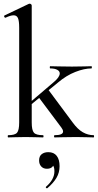

<svg xmlns="http://www.w3.org/2000/svg" viewBox="-20 -745 531 1041"><path d="M24 -12Q61 -12 72.5 -25.5Q84 -39 84 -81V-595Q84 -631 77.5 -646.5Q71 -662 54 -662Q37 -662 10 -649H9Q5 -649 3 -654Q1 -659 4 -661L136 -724L141 -725Q145 -725 148.5 -722Q152 -719 152 -715V-81Q152 -39 164 -25.5Q176 -12 213 -12Q216 -12 216 -6Q216 0 213 0Q188 0 174 -1L119 -2L62 -1Q48 0 24 0Q22 0 22 -6Q22 -12 24 -12ZM276 -12Q322 -12 322 -32Q322 -41 313 -53L188 -220L241 -260L374 -81Q401 -44 429 -28Q457 -12 488 -12Q490 -12 490 -6Q490 0 488 0Q463 0 449 -1L393 -2L320 -1Q304 0 276 0Q273 0 273 -6Q273 -12 276 -12ZM124 -174 274 -302Q304 -328 304 -347Q304 -359 290.5 -366.5Q277 -374 252 -374Q250 -374 250 -380Q250 -386 252 -386Q280 -386 296 -385L370 -384L438 -385Q452 -386 476 -386Q478 -386 478 -380Q478 -374 476 -374Q437 -374 388.5 -355Q340 -336 295 -298L129 -162ZM235 276Q231 276 229 272.5Q227 269 230 267Q275 228 275 184Q275 163 268.5 154Q262 145 250 142L271 132Q273 151 263 160.5Q253 170 234 170Q215 170 203.5 157.5Q192 145 192 125Q192 102 206 91Q220 80 242 80Q272 80 287.5 100Q303 120 303 156Q303 191 286 219.5Q269 248 237 275Z"/></svg>

Font: Cormorant Infant Medium
Style: Regular
Weight: 500
Designer: Christian Thalmann (Catharsis Fonts)
Foundry: Catharsis Fonts
Version: Version 4.000